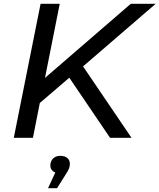

<svg xmlns="http://www.w3.org/2000/svg" viewBox="-20 -720 833 1003"><path d="M416 -375 793 -700H663L215 -313L292 -700H192L52 0H152L188 -182L342 -314L555 0H667L414 -373ZM295 94C262 94 243 116 243 145C243 161 252 175 269 181L231 263H278L324 190C340 165 345 153 345 136C345 112 328 94 295 94Z"/></svg>

Font: AWKNG-Font Medium
Style: Italic
Weight: 500
Italic angle: -11.3°
Designer: Awakening Church
Foundry: Awakening Church
Version: Version 1.700;PS 001.700;hotconv 1.0.88;makeotf.lib2.5.64775